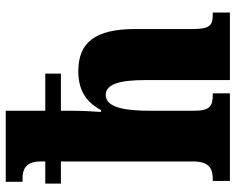

<svg xmlns="http://www.w3.org/2000/svg" viewBox="-94 -706 800 651"><g transform="rotate(-90 305.5 -380.0)"><path d="M18 0H315V-58H311C272 -58 256 -67 256 -122V-268C256 -344 263 -421 310 -421C347 -421 360 -371 360 -286V0H589V-58H585C545 -58 533 -67 533 -128V-322C533 -456 488 -514 390 -514C313 -514 280 -476 258 -437H252C254 -467 256 -503 256 -537V-573H382V-626H256V-760H15V-703H28C51 -703 84 -696 84 -644V-626H9V-573H84V-125C84 -67 57 -58 22 -58H18Z"/></g></svg>

Font: Noto Serif Myanmar Condensed Black
Style: Regular
Weight: 900
Width: 3
Designer: Ben Mitchell and the Monotype Design Team
Foundry: Monotype Imaging Inc.
Version: Version 2.106